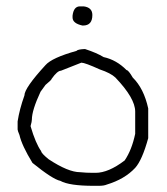

<svg xmlns="http://www.w3.org/2000/svg" viewBox="-20 -606 528 606"><path d="M246.6 -451.2H248.5Q285.6 -439 307.1 -425.8Q347.7 -417 379.4 -384.8Q385.3 -384.8 398.9 -361.3Q434.1 -326.7 447.8 -263.7V-169.9Q428.7 -100.6 406.7 -76.2Q373.5 -40.5 316.9 -23.4Q308.1 -19.5 291.5 -19.5H275.9Q198.2 -19.5 170.4 -35.2Q146.5 -40 82.5 -91.8Q48.8 -147 41.5 -179.7Q35.6 -193.8 35.6 -197.3V-222.7Q41.5 -261.2 57.1 -304.7Q57.1 -328.1 123.5 -400.4Q144 -423.8 221.2 -445.3Q225.1 -450.2 246.6 -451.2ZM76.7 -209V-207Q92.3 -153.8 109.9 -128.9Q110.4 -122.1 133.3 -103.5Q195.3 -62.5 232.9 -62.5Q251.5 -60.5 273.9 -60.5H281.7Q322.3 -60.5 373.5 -99.6Q396 -132.8 406.7 -183.6V-253.9Q406.7 -295.9 344.2 -361.3Q329.1 -375.5 295.4 -386.7Q248 -408.2 236.8 -408.2L172.4 -382.8Q161.1 -382.8 143.1 -357.4Q143.1 -354 123.5 -337.9L107.9 -316.4Q80.6 -257.8 80.6 -228.5Q80.6 -222.7 76.7 -209ZM232.4 -585.9H244.1Q271.5 -582.5 271.5 -558.6Q271.5 -525.4 242.2 -525.4H240.2Q209 -532.2 209 -550.8V-556.6Q212.4 -585.9 232.4 -585.9Z"/></svg>

Font: CEF Fonts CJK
Style: Regular
Weight: 400
Designer: PartyBoss (派对大魔王)
Version: Release 2.25